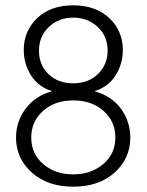

<svg xmlns="http://www.w3.org/2000/svg" viewBox="-20 -689 549 719"><path d="M440 -502Q440 -450 413 -407Q386 -364 335 -348V-347Q399 -329 433.5 -281Q468 -233 468 -174Q468 -96 409.5 -43Q351 10 254 10Q158 10 99 -43Q40 -96 40 -174Q40 -234 76 -282Q112 -330 174 -347V-348Q123 -364 96 -407Q69 -450 69 -502Q69 -573 119 -621Q169 -669 254 -669Q339 -669 389.5 -621Q440 -573 440 -502ZM97 -174Q97 -113 142 -74.5Q187 -36 254 -36Q321 -36 366.5 -74.5Q412 -113 412 -174Q412 -234 368 -273.5Q324 -313 254 -313Q185 -313 141 -273.5Q97 -234 97 -174ZM126 -499Q126 -446 161.5 -411.5Q197 -377 254 -377Q311 -377 347 -412Q383 -447 383 -499Q383 -554 345.5 -588.5Q308 -623 254 -623Q200 -623 163 -588Q126 -553 126 -499Z"/></svg>

Font: Human Sans Light
Style: Regular
Weight: 300
Designer: Tim Radville
Foundry: Continuum
Version: Version 1.000;FEAKit 1.0